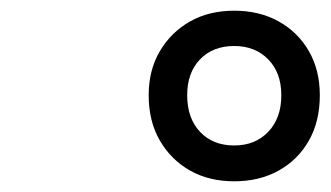

<svg xmlns="http://www.w3.org/2000/svg" viewBox="-20 -1035 618 359"><path d="M418 -696Q371 -696 335.5 -716Q300 -736 279 -772Q258 -808 258 -857Q258 -904 279 -939.5Q300 -975 335.5 -995Q371 -1015 418 -1015Q465 -1015 501 -995Q537 -975 557.5 -939.5Q578 -904 578 -857Q578 -808 557.5 -772Q537 -736 501 -716Q465 -696 418 -696ZM418 -763Q457 -763 481.5 -788.5Q506 -814 506 -857Q506 -899 481.5 -924Q457 -949 418 -949Q378 -949 354 -924Q330 -899 330 -857Q330 -814 354 -788.5Q378 -763 418 -763Z"/></svg>

Font: Playwrite MX
Style: Regular
Weight: 400
Designer: Veronika Burian, José Scaglione
Foundry: TypeTogether
Version: Version 1.002